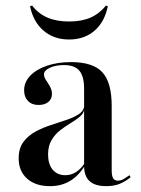

<svg xmlns="http://www.w3.org/2000/svg" viewBox="-20 -647 499 679"><path d="M277.4 -207.3V-333.1Q277.4 -377.4 260.5 -397.2Q243.5 -416.9 206.5 -416.9Q176.6 -416.9 156 -407.3Q135.5 -397.6 135.5 -383.9Q135.5 -374.2 142.7 -363.7Q150 -353.2 156.9 -340.7Q163.7 -328.2 163.7 -314.5Q163.7 -296.8 150.8 -286.3Q137.9 -275.8 116.1 -275.8Q92.7 -275.8 79 -289.9Q65.3 -304 65.3 -327.4Q65.3 -356.5 86.7 -379Q108.1 -401.6 146 -414.5Q183.9 -427.4 231.5 -427.4Q308.9 -427.4 341.9 -391.5Q375 -355.6 375 -272.6V-207.3ZM156.5 11.3Q105.6 11.3 75.8 -15.3Q46 -41.9 46 -87.1Q46 -122.6 62.9 -145.2Q79.8 -167.7 106 -181.9Q132.3 -196 161.7 -205.2Q191.1 -214.5 217.7 -223.8Q244.4 -233.1 261.3 -245.2Q278.2 -257.3 278.2 -277.4V-260.5Q275.8 -245.2 261.3 -233.5Q246.8 -221.8 228.6 -210.9Q210.5 -200 192.3 -185.9Q174.2 -171.8 162.1 -151.2Q150 -130.6 150 -100.8Q150 -66.9 166.1 -47.2Q182.3 -27.4 211.3 -27.4Q231.5 -27.4 249.2 -38.7Q266.9 -50 280.6 -71.8V-62.1Q258.1 -25 227.4 -6.9Q196.8 11.3 156.5 11.3ZM375 -44.4Q375 -25 380.2 -16.5Q385.5 -8.1 396.8 -8.1Q408.1 -8.1 418.5 -14.5Q429 -21 437.9 -27.4L441.9 -20.2Q424.2 -5.6 404 2.8Q383.9 11.3 355.6 11.3Q316.1 11.3 296.8 -6.5Q277.4 -24.2 277.4 -59.7V-207.3H375ZM224.2 -507.3Q171 -507.3 134.3 -538.3Q97.6 -569.4 86.3 -625L93.5 -627.4Q116.1 -598.4 148 -584.7Q179.8 -571 224.2 -571Q268.5 -571 300 -584.7Q331.5 -598.4 354.8 -627.4L361.3 -625Q350 -569.4 314.1 -538.3Q278.2 -507.3 224.2 -507.3Z"/></svg>

Font: Playfair 144pt SemiCondensed SemiBold
Style: Regular
Weight: 600
Width: 4
Designer: Claus Eggers Sørensen
Foundry: Claus Eggers Sørensen
Version: Version 2.203